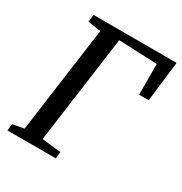

<svg xmlns="http://www.w3.org/2000/svg" viewBox="-173 -870 944 997"><g transform="rotate(30 299.0 -371.5)"><path d="M13 0 17.5 -40 85.5 -52.5 172.5 -687.5 95 -699.5 100.5 -743H598.5L570 -503L512.5 -502.5L512 -686.5L281.5 -696L193.5 -52.5L307 -40L303 0Z"/></g></svg>

Font: Merriweather
Style: Italic
Weight: 400
Italic angle: -7.8°
Designer: Eben Sorkin
Foundry: Eben Sorkin
Version: Version 2.100